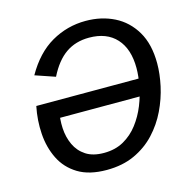

<svg xmlns="http://www.w3.org/2000/svg" viewBox="-107 -818 914 933"><g transform="rotate(-15 350.5 -351.5)"><path d="M317.4 11.7Q229.5 11.7 173.6 -22.5Q117.7 -56.6 89.6 -113.8Q61.5 -170.9 56.9 -239.7Q52.2 -308.6 66.4 -377.4H614.3L597.7 -292H129.9L135.7 -328.1L169.4 -332.5Q159.7 -286.1 162.1 -240.2Q164.6 -194.3 182.4 -156Q200.2 -117.7 235.4 -94.7Q270.5 -71.8 325.7 -71.8Q382.8 -71.8 425.5 -95.9Q468.3 -120.1 498.5 -159.9Q528.8 -199.7 547.9 -247.3Q566.9 -294.9 575.7 -342.8Q584.5 -390.6 584.5 -429.7Q584.5 -525.9 536.1 -578.9Q487.8 -631.8 399.4 -631.8Q331.5 -631.8 282 -597.4Q232.4 -563 195.8 -489.7L95.7 -523.9Q151.9 -623 231.7 -668.9Q311.5 -714.8 404.3 -714.8Q483.4 -714.8 547.4 -682.9Q611.3 -650.9 649.4 -586.7Q687.5 -522.5 687.5 -425.8Q687.5 -373 674.6 -313.2Q661.6 -253.4 634 -195.8Q606.4 -138.2 562.7 -91.3Q519 -44.4 458.3 -16.4Q397.5 11.7 317.4 11.7Z"/></g></svg>

Font: Schibsted Grotesk Medium
Style: Italic
Weight: 500
Italic angle: -12°
Designer: Bakken & Baeck AS, Henrik Kongsvoll
Foundry: Schibsted ASA
Version: Version 1.100;gftools[0.9.25]